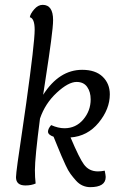

<svg xmlns="http://www.w3.org/2000/svg" viewBox="-20 -762 492 792"><path d="M158 -371Q224 -474 319 -474Q374 -474 403.5 -445.5Q433 -417 433 -373Q433 -312 387 -256Q341 -200 271 -195Q308 -108 326 -84Q347 -55 384 -55Q397 -55 412 -58Q416 -38 416 -32Q416 10 352 10Q336 10 321 3.5Q306 -3 293.5 -17Q281 -31 271 -44.5Q261 -58 250.5 -81Q240 -104 233.5 -119Q227 -134 216.5 -160Q206 -186 201 -198Q178 -206 178 -219Q178 -231 191 -246Q220 -233 246 -233Q293 -233 323.5 -269Q354 -305 354 -352Q354 -383 339.5 -403.5Q325 -424 296 -424Q262 -424 214 -379.5Q166 -335 145 -273Q124 -112 124 -60Q124 -30 127 -5Q109 3 85 3Q46 3 46 -31Q46 -43 53 -94Q60 -145 71.5 -221Q83 -297 88 -335Q123 -586 123 -639Q123 -686 103 -691Q105 -705 121 -723.5Q137 -742 156 -742Q199 -742 199 -679Q199 -655 190.5 -591Q182 -527 171 -456.5Q160 -386 158 -371Z"/></svg>

Font: Overlock
Style: Italic
Weight: 400
Designer: Dario Muhafara
Foundry: Dario Manuel Muhafara
Version: Version 1.001